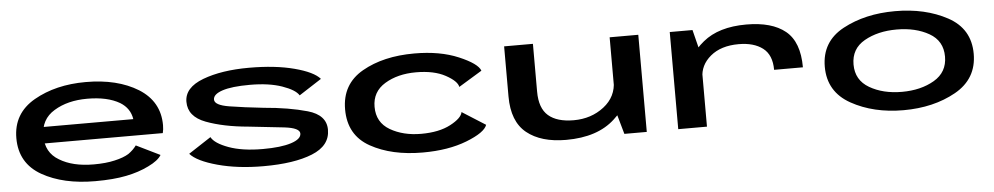

<svg xmlns="http://www.w3.org/2000/svg" viewBox="-37 -869 5963 1152"><g transform="rotate(-5 2945.0 -293.0)"><path d="M499.5 6V-95Q372.5 -95 293 -144Q212.5 -191 212.5 -291Q212.5 -392 294 -441Q375.5 -491 494 -491Q615.5 -491 689.5 -447.5Q749 -411 759 -345H196V-246H928Q933.5 -267 933.5 -293.5Q933.5 -436 809.5 -514Q684 -591.5 493.5 -591.5Q312.5 -591.5 181.5 -516.5Q50 -441 50 -292Q50 -140.5 180 -66.5Q308 6 499.5 6ZM499.5 -95V6Q610.5 6 686.5 -9.5Q762.5 -24.5 823 -54.5Q883.5 -83.5 903 -116.5L760 -186.5Q741 -160 711 -139Q679.5 -119.5 626 -107.5Q573 -95 499.5 -95Z M1514 4.5Q1698.5 4.5 1807.8 -39.8Q1917 -84 1917 -180Q1917 -269 1806.2 -300.5Q1695.5 -332 1544 -344.5Q1427.5 -357 1339.5 -371.2Q1251.5 -385.5 1251.5 -419.5Q1251.5 -451.5 1307.5 -470.2Q1363.5 -489 1473.5 -489Q1588.5 -489 1667 -461.5Q1745.5 -434 1766 -400L1901.5 -487.5Q1864 -531 1749.8 -561.2Q1635.5 -591.5 1477 -591.5Q1311.5 -591.5 1198.5 -548.8Q1085.5 -506 1085.5 -420.5Q1085.5 -331.5 1189.8 -292.2Q1294 -253 1442.5 -240Q1564 -227.5 1657 -216.5Q1750 -205.5 1750 -171.5Q1750 -138 1688.5 -118.2Q1627 -98.5 1518.5 -98.5Q1395 -98.5 1313 -128.5Q1231 -158.5 1210.5 -197L1075 -108.5Q1116 -62 1237.2 -28.8Q1358.5 4.5 1514 4.5Z M2472.5 6Q2626.5 6 2738 -37.5Q2849.5 -81 2865 -126.5L2724.5 -215.5Q2718.5 -179.5 2649.5 -143Q2580.5 -106.5 2472.5 -106.5Q2364.5 -106.5 2286 -152.2Q2207.5 -198 2207.5 -292Q2207.5 -383 2285 -430Q2362.5 -477 2472.5 -477Q2581.5 -477 2650 -439.5Q2718.5 -402 2724.5 -367L2865 -452.5Q2849.5 -496 2738.2 -543.2Q2627 -590.5 2472.5 -590.5Q2285.5 -590.5 2157.8 -517.2Q2030 -444 2030 -292Q2030 -136.5 2157.8 -65.2Q2285.5 6 2472.5 6Z M3686.5 0H3821.5V-585H3649V-132.5ZM3187 -586H3013.5V-284Q3013.5 -133 3099.2 -63.8Q3185 5.5 3336 5.5Q3526 5.5 3630.5 -91.8Q3735 -189 3735 -266.5L3650.5 -323Q3650.5 -227 3573.8 -167.5Q3497 -108 3391.5 -108Q3291 -108 3239 -153Q3187 -198 3187 -298Z M4615 -304.5H4788.5Q4788.5 -457.5 4707.2 -523.8Q4626 -590 4472 -590Q4305.5 -590 4210.8 -512Q4116 -434 4116 -352L4182.5 -292.5Q4182.5 -370.5 4246 -423.5Q4309.5 -476.5 4416 -476.5Q4507.5 -476.5 4561.2 -435.5Q4615 -394.5 4615 -304.5ZM4011 0H4184V-441.5L4148 -585H4011Z M5368 4.5Q5549 4.5 5682.8 -70.2Q5816.5 -145 5816.5 -296Q5816.5 -447.5 5682.8 -519.8Q5549 -592 5368 -592Q5187.5 -592 5053.5 -519.8Q4919.5 -447.5 4919.5 -296Q4919.5 -145 5053.5 -70.2Q5187.5 4.5 5368 4.5ZM5368 -106Q5254.5 -106 5173.5 -153.2Q5092.5 -200.5 5092.5 -294.5Q5092.5 -389.5 5173.5 -435.5Q5254.5 -481.5 5368 -481.5Q5482 -481.5 5562.8 -435.5Q5643.5 -389.5 5643.5 -294.5Q5643.5 -200.5 5562.8 -153.2Q5482 -106 5368 -106Z"/></g></svg>

Font: Anybody ExtraExpanded SemiBold
Style: Regular
Weight: 600
Width: 8
Version: Version 1.113;gftools[0.9.25]